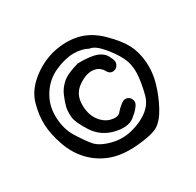

<svg xmlns="http://www.w3.org/2000/svg" viewBox="-108 -705 716 700"><g transform="rotate(-30 250.0 -355.0)"><path d="M187.5 -575.2Q245.1 -588.9 293.9 -577.6Q342.8 -566.4 384.3 -525.4Q425.8 -484.4 442.9 -451.2Q460 -418 463.4 -374.5Q466.8 -331.1 454.1 -287.6Q441.4 -244.1 419.9 -204.1Q398.4 -164.1 373 -148.9Q347.7 -133.8 283.7 -128.4Q219.7 -123 174.3 -139.6Q128.9 -156.2 96.2 -190.4Q63.5 -224.6 46.9 -272.5Q30.3 -320.3 28.3 -360.8Q26.4 -401.4 39.1 -446.8Q51.8 -492.2 94.2 -526.9Q136.7 -561.5 187.5 -575.2ZM308.6 -520.5Q284.2 -534.2 249 -534.2Q213.9 -534.2 170.9 -515.1Q127.9 -496.1 102.1 -455.1Q76.2 -414.1 78.1 -364.3Q80.1 -314.5 101.1 -279.8Q122.1 -245.1 143.1 -219.2Q164.1 -193.4 216.8 -182.1Q269.5 -170.9 328.1 -196.8Q386.7 -222.7 399.4 -271.5Q412.1 -320.3 413.6 -357.4Q415 -394.5 399.9 -424.8Q384.8 -455.1 357.4 -486.8Q330.1 -518.6 308.6 -520.5ZM245.1 -495.1Q300.8 -496.1 326.7 -484.9Q352.5 -473.6 360.4 -451.2Q376 -424.8 353.5 -408.2Q330.1 -398.4 318.4 -421.9Q304.7 -444.3 277.3 -445.8Q250 -447.3 217.3 -424.3Q184.6 -401.4 183.6 -359.4Q182.6 -317.4 201.7 -290.5Q220.7 -263.7 248 -257.3Q275.4 -251 286.6 -264.6Q297.9 -278.3 314.5 -290.5Q331.1 -302.7 347.7 -289.1Q361.3 -272.5 350.1 -255.9Q338.9 -239.3 324.2 -228.5Q297.9 -200.2 242.7 -211.9Q187.5 -223.6 158.2 -268.6Q128.9 -313.5 127 -338.4Q125 -363.3 129.4 -380.4Q133.8 -397.5 143.6 -420.9Q153.3 -444.3 174.3 -462.9Q195.3 -481.4 245.1 -495.1Z"/></g></svg>

Font: NaikaiFont
Style: Regular-Lite
Weight: 400
Version: Version 1.67